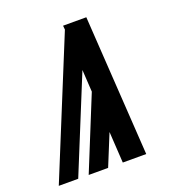

<svg xmlns="http://www.w3.org/2000/svg" viewBox="-133 -841 866 947"><g transform="rotate(-20 300.0 -367.5)"><path d="M14 0 306 -714 304 -735H426L473 0H350L340 -164L273 0H171L326 -381L319 -497L116 0Z"/></g></svg>

Font: Iosevka Heavy Extended
Style: Italic
Weight: 900
Width: 7
Italic angle: -9°
Monospace: yes
Designer: Belleve Invis
Foundry: Belleve Invis
Version: Version 32.5.0; ttfautohint (v1.8.4)